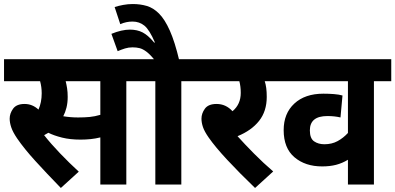

<svg xmlns="http://www.w3.org/2000/svg" viewBox="-20 -916 1962 953"><path d="M607 -513V0H478V-234Q454 -228 429.5 -225.5Q405 -223 380 -223Q328 -223 288 -233Q248 -243 220 -257Q210 -251 199 -245Q233 -202 278.5 -154.5Q324 -107 371 -64L282 17Q210 -57 155 -117.5Q100 -178 65 -229Q44 -260 36 -283.5Q28 -307 28 -327Q28 -353 45 -376.5Q62 -400 102 -400Q141 -400 171 -372Q187 -408 187 -453Q187 -484 179 -513H0V-622H692V-513ZM368 -333Q400 -333 425.5 -335.5Q451 -338 478 -346V-513H306Q310 -497 313 -478Q316 -459 316 -435Q316 -406 310 -382Q304 -358 294 -339Q330 -333 368 -333Z M880 -513V0H751V-513H679V-622H966V-513ZM750 -615Q726 -645 707.5 -659Q689 -673 673 -677Q657 -681 638 -681Q618 -681 600.5 -675.5Q583 -670 564 -662L533 -748Q584 -769 625 -769Q661 -769 688 -755Q715 -741 745 -705H749Q722 -768 697 -788.5Q672 -809 638 -809Q606 -809 577 -796L549 -881Q567 -887 591 -891.5Q615 -896 639 -896Q676 -896 708.5 -886.5Q741 -877 769.5 -848.5Q798 -820 823 -764Q848 -708 870 -615Z M1336 -65 1246 17Q1168 -58 1108 -122.5Q1048 -187 1016 -233Q995 -263 987.5 -285Q980 -307 980 -327Q980 -353 997 -376.5Q1014 -400 1055 -400Q1101 -400 1134 -364Q1175 -398 1175 -455Q1175 -487 1168 -513H952V-622H1369V-513H1294Q1299 -498 1301.5 -479Q1304 -460 1304 -435Q1304 -364 1266 -316Q1228 -268 1159 -240Q1194 -201 1240.5 -154Q1287 -107 1336 -65Z M1922 -513H1836V0H1707V-123Q1679 -106 1648.5 -98Q1618 -90 1579 -90Q1495 -90 1441.5 -135.5Q1388 -181 1388 -270Q1388 -353 1441 -402Q1494 -451 1585 -451Q1612 -451 1637.5 -449Q1663 -447 1680 -442L1670 -333Q1641 -340 1605 -340Q1518 -340 1518 -269Q1518 -229 1539 -214.5Q1560 -200 1590 -200Q1627 -200 1655.5 -215.5Q1684 -231 1707 -256V-513H1355V-622H1922Z"/></svg>

Font: Noto Sans Devanagari UI SemiCondensed
Style: Bold
Weight: 700
Width: 4
Designer: Jelle Bosma - Monotype Design Team
Foundry: Monotype Imaging Inc.
Version: Version 2.004; ttfautohint (v1.8.4.7-5d5b)